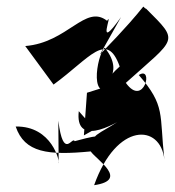

<svg xmlns="http://www.w3.org/2000/svg" viewBox="-20 -816 513 563"><path d="M303 -445C211 -393 312 -433 199 -402C192 -418 166 -344 151 -462L152 -337C156 -341 133 -447 26 -445C52 -368 121 -360 246 -372C262 -348 360 -288 256 -273C322 -459 451 -453 462 -348C447 -483 466 -505 387 -596C432 -625 402 -499 349 -573C498 -707 507 -692 409 -790C387 -798 436 -824 273 -656L335 -766C257 -656 314 -786 294 -755C230 -805 179 -691 54 -681L137 -568C244 -646 293 -727 331 -621C254 -552 356 -593 287 -676C264 -656 236 -496 324 -572L235 -544L226 -419L258 -437L211 -490C200 -392 299 -437 372 -488Z"/></svg>

Font: Asimov Silicon
Style: Regular
Weight: 400
Designer: Google
Version: Version 2.000980; 2014